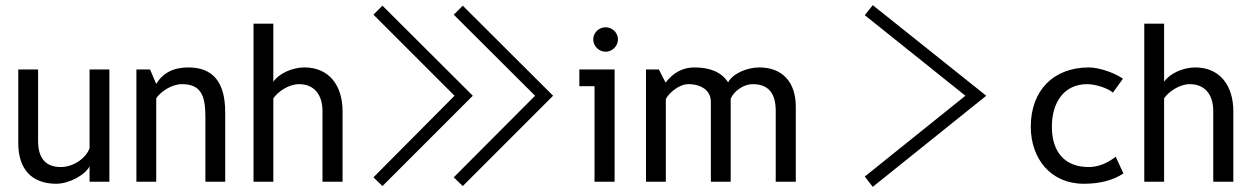

<svg xmlns="http://www.w3.org/2000/svg" viewBox="-20 -706 4866 746"><path d="M328 -60V0H405V-436H328V-130C315 -93 267 -57 216 -57C158 -57 128 -91 128 -158V-436H51V-150C51 -49 103 8 199 8C249 8 312 -27 328 -60Z M687 -379C761 -379 778 -334 778 -253V0H855V-270C855 -386 808 -444 712 -444C654 -444 613 -423 587 -380L563 -436H510V0H587V-324C604 -350 647 -379 687 -379Z M1163 -444C1114 -444 1062 -419 1042 -388V-614H965V0H1042V-324C1059 -349 1101 -379 1142 -379C1200 -379 1233 -339 1233 -274V0H1311V-274C1311 -373 1259 -444 1163 -444Z M1466 17 1817 -334 1466 -684 1431 -649 1746 -334 1431 -17ZM1778 17 2129 -334 1778 -684 1743 -649 2059 -334 1743 -17Z M2333 -505C2359 -505 2381 -527 2381 -553C2381 -579 2359 -600 2333 -600C2307 -600 2285 -579 2285 -553C2285 -527 2307 -505 2333 -505ZM2368 0V-436H2231V-371H2290V0Z M2809 -386C2784 -425 2740 -444 2678 -444C2633 -444 2596 -424 2566 -385L2540 -436H2490V0H2567V-321C2579 -345 2619 -379 2654 -379C2707 -379 2742 -353 2742 -310V0H2819V-322C2830 -350 2867 -379 2905 -379C2964 -379 2994 -345 2994 -276V0H3072V-291C3072 -387 3020 -444 2930 -444C2881 -444 2826 -419 2809 -386Z M3371 20 3812 -334 3371 -686 3340 -647 3731 -334 3340 -20Z M3985 -214C3985 -90 4062 8 4191 8C4252 8 4304 -5 4345 -32L4315 -97C4280 -70 4245 -57 4210 -57C4120 -57 4067 -112 4067 -214C4067 -308 4114 -379 4204 -379C4238 -379 4288 -362 4304 -346L4343 -400C4319 -419 4254 -444 4211 -444C4072 -444 3985 -353 3985 -214Z M4624 -444C4575 -444 4523 -419 4503 -388V-614H4426V0H4503V-324C4520 -349 4562 -379 4603 -379C4661 -379 4694 -339 4694 -274V0H4772V-274C4772 -373 4720 -444 4624 -444Z"/></svg>

Font: linja pona
Style: Regular
Weight: 400
Foundry: jan Same & David A Roberts
Version: Version 4.9